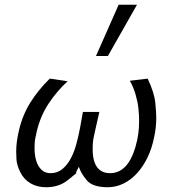

<svg xmlns="http://www.w3.org/2000/svg" viewBox="-20 -776 729 806"><path d="M174 10Q136 10 108 -6.5Q80 -23 65 -53.5Q50 -84 49 -109Q48 -134 48 -140Q48 -179 59 -226Q74 -292 107 -345Q140 -398 189 -446L264 -435Q219 -394 184 -341Q149 -288 134 -223Q126 -190 125.5 -173Q125 -156 125 -154Q125 -125 132 -101.5Q139 -78 154 -63.5Q169 -49 192 -49Q221 -49 242 -66.5Q263 -84 277.5 -111.5Q292 -139 301 -173Q310 -207 316 -239L328 -306H397L381 -235Q370 -190 369.5 -170.5Q369 -151 369 -148Q369 -117 377 -94.5Q385 -72 401.5 -60.5Q418 -49 442 -49Q464 -49 482 -58.5Q500 -68 514 -86Q528 -104 538.5 -130Q549 -156 556 -188Q562 -218 563 -239.5Q564 -261 564 -271Q564 -294 561 -321.5Q558 -349 549 -380Q540 -411 525 -437L600 -446Q628 -386 632 -344Q636 -302 636 -283Q636 -240 627 -200Q618 -154 599.5 -115.5Q581 -77 555.5 -49Q530 -21 498.5 -5.5Q467 10 432 10Q368 10 343.5 -20Q319 -50 311 -76Q299 -54 299 -50Q299 -49 299 -49Q300 -49 301.5 -50Q303 -51 303 -51Q303 -51 303 -51Q303 -51 265.5 -20.5Q228 10 174 10ZM383 -541 478 -756H555L433 -541Z"/></svg>

Font: Isabella Sans
Style: Italic
Weight: 400
Italic angle: -12°
Designer: Christian Thalmann (Catharsis Fonts), Cristiano Sobral
Foundry: The Isabella Sans Project Authors
Version: Version 2.026; ttfautohint (v1.8.4.7-5d5b-dirty)